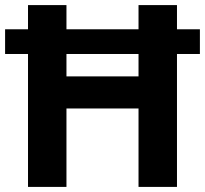

<svg xmlns="http://www.w3.org/2000/svg" viewBox="-20 -734 805 754"><path d="M90 0V-522H0V-619H90V-714H241V-619H524V-714H675V-619H765V-522H675V0H524V-308H241V0ZM241 -434H524V-522H241Z"/></svg>

Font: Noto Sans Javanese
Style: Regular
Weight: 400
Designer: Monotype Design Team
Foundry: Monotype Imaging Inc.
Version: Version 2.004